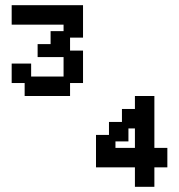

<svg xmlns="http://www.w3.org/2000/svg" viewBox="-20 -720 690 740"><path d="M25 -700V-625H225V-600H175V-550H125V-500H225V-425H100V-475H25V-400H75V-350H250V-400H300V-525H250V-575H300V-700ZM350 -75H500V0H575V-75H625V-150H575V-350H500V-300H450V-250H400V-200H350ZM425 -150V-175H475V-225H500V-150Z"/></svg>

Font: LS-VG5000
Style: Regular
Weight: 400
Designer: Justin Bihan, 2021
Foundry: Justin Bihan, 2021
Version: Version 1.000;Glyphs 3.1.2 (3151)